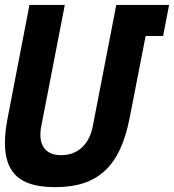

<svg xmlns="http://www.w3.org/2000/svg" viewBox="-26 -749 709 783"><path d="M199.2 14.2Q133.3 14.2 89.6 -2.2Q45.9 -18.6 22.5 -53.2Q8.3 -74.2 1.2 -102.1Q-5.9 -129.9 -5.9 -167Q-5.9 -190.9 -2.9 -216.1Q0 -241.2 5.4 -269L94.2 -729H238.3L142.1 -232.9Q140.1 -224.1 139.4 -215.3Q138.7 -206.5 138.7 -199.2Q138.7 -159.7 160.4 -137.9Q182.1 -116.2 223.6 -116.2Q272.9 -116.2 306.9 -146.5Q340.8 -176.8 352.1 -232.9L448.2 -729H663.6L639.2 -602.1H567.9L502.9 -269Q488.3 -193.4 463.6 -140.4Q439 -87.4 402.3 -53.2Q365.2 -18.6 315.2 -2.2Q265.1 14.2 199.2 14.2Z"/></svg>

Font: Hack
Style: Bold Italic
Weight: 700
Italic angle: -11°
Monospace: yes
Designer: Christopher Simpkins
Foundry: Christopher Simpkins
Version: Version 2.017; ttfautohint (v1.4.1) -l 4 -r 80 -G 350 -x 0 -